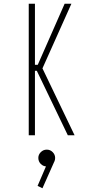

<svg xmlns="http://www.w3.org/2000/svg" viewBox="-20 -720 490 1022"><path d="M341 0 176 -343H166V0H133V-700H166V-375H181L324 -700H360L206 -356L377 0ZM229 166Q210.5 166 197.2 152.8Q184 139.5 184 120.5Q184 103 197.2 89.8Q210.5 76.5 229 76.5Q247.5 76.5 260.5 89.8Q273.5 103 273.5 120.5Q273.5 139.5 260.5 152.8Q247.5 166 229 166ZM234 144 270 138 206 282 180 269.5Z"/></svg>

Font: League Mono Thin Condensed
Style: Regular
Weight: 100
Width: 1
Designer: Tyler Finck
Foundry: The League of Moveable Type / Tyler Finck
Version: Version 2.300;RELEASE